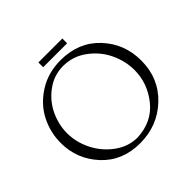

<svg xmlns="http://www.w3.org/2000/svg" viewBox="-187 -939 1134 1134"><g transform="rotate(-45 380.5 -371.5)"><path d="M382 -670Q532 -670 625 -571Q718 -472 718 -332Q718 -184 616 -87Q514 10 368 10Q220 10 128.5 -89Q37 -188 37 -323Q37 -411 76.5 -489Q116 -567 196.5 -618.5Q277 -670 382 -670ZM381 -25Q507 -31 578.5 -120.5Q650 -210 650 -320Q650 -395 616 -466.5Q582 -538 516 -586.5Q450 -635 369 -635Q291 -635 228.5 -588.5Q166 -542 135 -474.5Q104 -407 104 -337Q104 -263 139.5 -191.5Q175 -120 240 -72.5Q305 -25 381 -25ZM280 -713V-753H480V-713Z"/></g></svg>

Font: Forum
Style: Regular
Weight: 400
Designer: Denis Masharov
Foundry: Denis Masharov
Version: Version 1.000